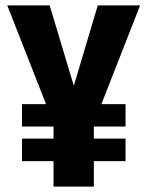

<svg xmlns="http://www.w3.org/2000/svg" viewBox="-20 -695 550 715"><path d="M62 -223.9H447.5V-307.3H62ZM62 -95H447.5V-178.8H62ZM179.4 0H329.5V-235.5L501.7 -675H344.1L255.3 -376.7H254.5L164.9 -675H7L179.4 -236Z"/></svg>

Font: Anybody Thin Condensed
Style: Regular
Weight: 100
Width: 3
Version: Version 1.113;gftools[0.9.25]